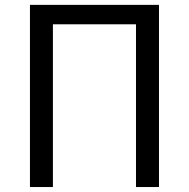

<svg xmlns="http://www.w3.org/2000/svg" viewBox="-20 -753 761 773"><path d="M100.6 0V-733.4H620.1V0H527.5V-655.2H193V0Z"/></svg>

Font: Noto Sans HK Thin
Style: Regular
Weight: 100
Designer: Ryoko NISHIZUKA 西塚涼子 (kana, bopomofo & ideographs); Paul D. Hunt (Latin, Greek & Cyrillic); Sandoll Communications 산돌커뮤니
Foundry: Adobe
Version: Version 2.004-H2;hotconv 1.0.118;makeotfexe 2.5.65603